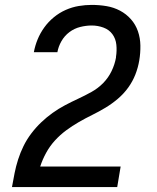

<svg xmlns="http://www.w3.org/2000/svg" viewBox="-20 -763 640 783"><path d="M29 0V-1Q34 -29 39.5 -57Q45 -85 54 -113Q63 -141 76 -167.5Q89 -194 107.5 -218.5Q126 -243 148 -264Q170 -285 194.5 -302.5Q219 -320 245.5 -334Q272 -348 299 -360.5Q326 -373 353 -388Q380 -403 401 -424.5Q422 -446 435 -473Q448 -500 453 -528Q453 -529 453 -529.5Q453 -530 453 -531Q457 -556 454.5 -580.5Q452 -605 438.5 -623.5Q425 -642 402 -650.5Q379 -659 354 -659Q331 -659 307 -653Q283 -647 263 -632Q243 -617 230.5 -595Q218 -573 214 -550H118Q123 -577 133.5 -602.5Q144 -628 160.5 -651Q177 -674 199.5 -692.5Q222 -711 248 -722.5Q274 -734 301 -738.5Q328 -743 354 -743Q385 -743 414.5 -738Q444 -733 469.5 -719.5Q495 -706 514 -684.5Q533 -663 542.5 -635.5Q552 -608 552.5 -577.5Q553 -547 548 -517Q543 -487 532 -459Q521 -431 503 -406Q485 -381 461 -360.5Q437 -340 410.5 -324Q384 -308 356.5 -294.5Q329 -281 302 -265.5Q275 -250 250 -231.5Q225 -213 204 -190Q183 -167 168 -139.5Q153 -112 144 -84H472L458 0Z"/></svg>

Font: Iosevka Curly MdExObl
Style: Regular
Weight: 500
Width: 7
Italic angle: -9°
Monospace: yes
Designer: Belleve Invis
Foundry: Belleve Invis
Version: Version 11.1.0; ttfautohint (v1.8.3)